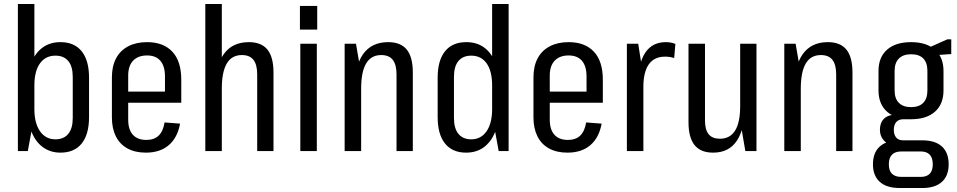

<svg xmlns="http://www.w3.org/2000/svg" viewBox="-20 -760 4815 966"><path d="M284 8Q234 8 196.5 -19Q159 -46 139 -96Q119 -146 118 -215V-328Q119 -398 139 -447Q159 -496 196 -522Q233 -548 284 -548Q354 -548 391 -502Q428 -456 428 -369V-171Q428 -84 391 -38Q354 8 284 8ZM70 -740H153V-180L120 0H70ZM259 -59Q301 -59 323.5 -86.5Q346 -114 346 -166V-373Q346 -426 323.5 -453Q301 -480 259 -480Q209 -480 181 -441Q153 -402 153 -330V-211Q153 -140 181.5 -99.5Q210 -59 259 -59Z M714 8Q660 8 621.5 -13Q583 -34 563 -74Q543 -114 543 -169V-371Q543 -427 564 -466.5Q585 -506 625 -527Q665 -548 720 -548Q802 -548 847 -500Q892 -452 892 -359V-243H610V-299H825L810 -265V-376Q810 -427 787 -454Q764 -481 720 -481Q675 -481 650 -455Q625 -429 625 -380V-158Q625 -108 648.5 -82Q672 -56 716 -56Q756 -56 778.5 -78Q801 -100 808 -144L886 -138Q873 -67 829 -29.5Q785 8 714 8Z M1274 -386Q1274 -435 1255 -459Q1236 -483 1197 -483Q1146 -483 1121 -440.5Q1096 -398 1096 -314L1062 -245V-302Q1062 -425 1105 -486.5Q1148 -548 1232 -548Q1295 -548 1325.5 -510.5Q1356 -473 1356 -395V0H1274ZM1013 -740H1096V-366V0H1013Z M1574 -540V0H1491V-540ZM1576 -730V-611H1489V-730Z M1975 -386Q1975 -435 1956 -459Q1937 -483 1898 -483Q1847 -483 1822 -440.5Q1797 -398 1797 -314L1763 -245V-302Q1763 -425 1806 -486.5Q1849 -548 1933 -548Q1996 -548 2026.5 -510.5Q2057 -473 2057 -395V0H1975ZM1714 -540H1771L1797 -388V0H1714Z M2325 8Q2256 8 2219 -38Q2182 -84 2182 -171V-369Q2182 -456 2219 -502Q2256 -548 2326 -548Q2378 -548 2414.5 -522Q2451 -496 2471 -447Q2491 -398 2491 -328V-215Q2491 -146 2471 -96Q2451 -46 2414 -19Q2377 8 2325 8ZM2351 -59Q2400 -59 2428 -99.5Q2456 -140 2456 -211V-330Q2456 -402 2428.5 -441Q2401 -480 2351 -480Q2309 -480 2286.5 -453Q2264 -426 2264 -373V-166Q2264 -114 2286.5 -86.5Q2309 -59 2351 -59ZM2456 -180V-740H2539V0H2489Z M2835 8Q2781 8 2742.5 -13Q2704 -34 2684 -74Q2664 -114 2664 -169V-371Q2664 -427 2685 -466.5Q2706 -506 2746 -527Q2786 -548 2841 -548Q2923 -548 2968 -500Q3013 -452 3013 -359V-243H2731V-299H2946L2931 -265V-376Q2931 -427 2908 -454Q2885 -481 2841 -481Q2796 -481 2771 -455Q2746 -429 2746 -380V-158Q2746 -108 2769.5 -82Q2793 -56 2837 -56Q2877 -56 2899.5 -78Q2922 -100 2929 -144L3007 -138Q2994 -67 2950 -29.5Q2906 8 2835 8Z M3134 -540H3191L3217 -374V0H3134ZM3191 -340Q3191 -442 3226.5 -495Q3262 -548 3330 -548Q3342 -548 3354 -546Q3366 -544 3378 -539L3372 -468Q3351 -475 3326 -475Q3272 -475 3244.5 -436.5Q3217 -398 3217 -323Z M3527 -154Q3527 -107 3545.5 -84.5Q3564 -62 3602 -62Q3653 -62 3678.5 -103Q3704 -144 3704 -226L3729 -295V-238Q3729 -117 3689 -54.5Q3649 8 3568 8Q3505 8 3474.5 -30Q3444 -68 3444 -145V-540H3527ZM3786 0H3730L3704 -152V-540H3786Z M4187 -386Q4187 -435 4168 -459Q4149 -483 4110 -483Q4059 -483 4034 -440.5Q4009 -398 4009 -314L3975 -245V-302Q3975 -425 4018 -486.5Q4061 -548 4145 -548Q4208 -548 4238.5 -510.5Q4269 -473 4269 -395V0H4187ZM3926 -540H3983L4009 -388V0H3926Z M4564 -160Q4486 -160 4443 -198Q4400 -236 4400 -305V-403Q4400 -472 4443 -510Q4486 -548 4564 -548Q4641 -548 4684 -510Q4727 -472 4727 -403V-305Q4727 -236 4684 -198Q4641 -160 4564 -160ZM4507 186Q4441 186 4406.5 155Q4372 124 4372 67Q4372 8 4406.5 -23Q4441 -54 4507 -54H4620Q4685 -54 4719 -23Q4753 8 4753 67Q4753 124 4719 155Q4685 186 4620 186ZM4612 130Q4673 130 4673 67Q4673 2 4612 2H4515Q4452 2 4452 67Q4452 130 4515 130ZM4488 -30Q4449 -30 4428 -52Q4407 -74 4407 -107Q4407 -142 4427.5 -162.5Q4448 -183 4489 -183H4564V-160H4525Q4501 -160 4489 -145.5Q4477 -131 4477 -107Q4477 -83 4488.5 -68.5Q4500 -54 4524 -54H4564V-30ZM4564 -221Q4604 -221 4625 -242.5Q4646 -264 4646 -305V-403Q4646 -444 4625.5 -465.5Q4605 -487 4564 -487Q4524 -487 4502.5 -465.5Q4481 -444 4481 -403V-305Q4481 -264 4502.5 -242.5Q4524 -221 4564 -221ZM4636 -513 4746 -562H4766V-488L4636 -479Z"/></svg>

Font: Pathway Extreme Condensed
Style: Regular
Weight: 400
Width: 3
Version: Version 1.001;gftools[0.9.26]